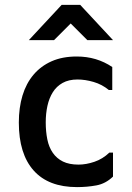

<svg xmlns="http://www.w3.org/2000/svg" viewBox="-20 -768 540 785"><path d="M442 -144V-46Q412 -17 374 -10Q336 -3 295 -3Q178 -3 117.5 -71Q57 -139 57 -267Q57 -328 72 -377.5Q87 -427 117 -462.5Q147 -498 191 -517.5Q235 -537 294 -537Q375 -537 439 -494V-400H425Q397 -423 362.5 -433Q328 -443 297 -443Q261 -443 236 -429Q211 -415 196 -391Q181 -367 174 -335.5Q167 -304 167 -268Q167 -230 173.5 -198Q180 -166 196 -143Q212 -120 237.5 -107.5Q263 -95 301 -95Q332 -95 366 -106.5Q400 -118 427 -144ZM308 -748 442 -604H337L269 -672L201 -604H98L232 -748Z"/></svg>

Font: D2Coding ligature
Style: Bold
Weight: 700
Monospace: yes
Designer: Yong-Rak Park; Jeong-Hwan Yoon; Sang-Min Lee;
Foundry: NHN Corporation
Version: Version 1.3.2; Build 20180524